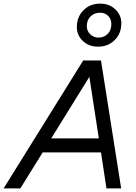

<svg xmlns="http://www.w3.org/2000/svg" viewBox="-75 -1037 748 1057"><path d="M-55 0 383 -704H481L592 0H511L481 -198H160L37 0ZM207 -275H469L417 -614ZM476 -1017Q527 -1017 560 -985.5Q593 -954 593 -909Q593 -853 556.5 -816.5Q520 -780 465 -780Q414 -780 381 -811.5Q348 -843 348 -888Q348 -944 384.5 -980.5Q421 -1017 476 -1017ZM475 -967Q445 -967 424 -947Q403 -927 403 -893Q403 -866 422 -848Q441 -830 468 -830Q497 -830 517.5 -850Q538 -870 538 -904Q538 -931 521 -949Q504 -967 475 -967Z"/></svg>

Font: Prodigy Sans
Style: Italic
Weight: 400
Italic angle: -13°
Designer: Wei Huang
Foundry: Wei Huang
Version: Version 1.003; ttfautohint (v1.8.3)